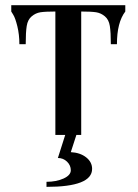

<svg xmlns="http://www.w3.org/2000/svg" viewBox="-20 -520 531 740"><path d="M252.9 66.4 274.4 0H293V-475.6C319 -475.6 338.2 -474.6 350.6 -472.7C363 -470.7 374.2 -465.5 384.3 -457C394.4 -448.6 400.7 -436.2 403.3 -419.9C405.9 -403.6 407.2 -380.2 407.2 -349.6H430.7C430.7 -405.6 441.4 -447.6 462.9 -475.6V-500H23.4V-475.6L31.2 -462.9C36.5 -454.4 41.7 -439.6 46.9 -418.5C52.1 -397.3 54.7 -374.3 54.7 -349.6H79.1C79.1 -380.2 80.4 -403.6 83 -419.9C85.6 -436.2 92 -448.6 102.1 -457C112.1 -465.5 123.4 -470.7 135.7 -472.7C148.1 -474.6 167.3 -475.6 193.4 -475.6V0H231.4L203.1 88.9C216.8 88.9 228.5 93.6 238.3 103C248 112.5 252.9 123.5 252.9 136.2C252.9 148.9 243.7 159.5 225.1 168C206.5 176.4 184.6 180.7 159.2 180.7V200.2C276.4 200.2 335 177.1 335 130.9C335 113.3 327.3 98.5 312 86.4C296.7 74.4 277 67.7 252.9 66.4Z"/></svg>

Font: TriodPostnaja
Style: Medium
Weight: 500
Version: 20110805; ttfautohint (v0.96) -l 8 -r 50 -G 200 -x 14 -w "G"